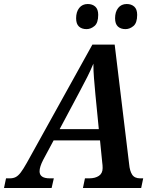

<svg xmlns="http://www.w3.org/2000/svg" viewBox="-67 -936 773 956"><path d="M-47 0 -37 -48H-18Q-1 -48 11.5 -54.5Q24 -61 36.5 -77.5Q49 -94 67 -126L393 -714H504L576 -119Q579 -85 591 -66.5Q603 -48 631 -48H646L636 0H346L356 -48H377Q407 -48 425.5 -60.5Q444 -73 444 -99Q444 -106 443.5 -113.5Q443 -121 442 -127L431 -237H200L148 -140Q130 -105 130 -83Q130 -48 181 -48H201L190 0ZM327 -475 230 -293H425L408 -466Q404 -510 401 -546.5Q398 -583 398 -619Q383 -583 367.5 -552.5Q352 -522 327 -475ZM558 -791Q534 -791 520 -804Q506 -817 506 -845Q506 -877 521.5 -896.5Q537 -916 564 -916Q587 -916 601.5 -903Q616 -890 616 -862Q616 -822 597.5 -806.5Q579 -791 558 -791ZM364 -791Q340 -791 326 -804Q312 -817 312 -845Q312 -877 327.5 -896.5Q343 -916 370 -916Q393 -916 407.5 -903Q422 -890 422 -862Q422 -822 403.5 -806.5Q385 -791 364 -791Z"/></svg>

Font: Noto Serif SemiCondensed SemiBold
Style: Italic
Weight: 600
Width: 4
Italic angle: -12°
Designer: Monotype Design Team
Foundry: Monotype Imaging Inc.
Version: Version 2.014; ttfautohint (v1.8.4.7-5d5b)